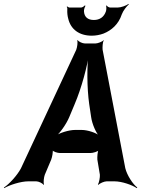

<svg xmlns="http://www.w3.org/2000/svg" viewBox="-64 -935 728 990"><path d="M438 -112 451 -34C452 -21 447 7 441 16L444 18C450 10 474 0 486 0H526C565 0 618 19 641 35L644 32C621 15 591 -31 582 -68L465 -679C464 -691 465 -718 471 -726L470 -728C464 -720 440 -711 429 -711H373C362 -711 341 -720 337 -728L334 -726C338 -718 334 -691 329 -678L44 -67C25 -31 -17 15 -44 32L-42 35C-16 19 43 0 82 0H123C135 0 156 10 160 18L163 16C159 7 162 -21 167 -34L200 -112C205 -125 211 -156 207 -164L205 -162C209 -153 233 -146 245 -146H403C415 -146 441 -153 447 -162L445 -164C439 -156 437 -125 438 -112ZM293 -331 321 -398C357 -482 387 -597 396 -664H393C384 -597 384 -482 396 -398L406 -331C411 -295 432 -247 450 -230L451 -234C433 -250 388 -265 357 -265H323C292 -265 243 -250 221 -234L223 -231C244 -247 278 -295 293 -331ZM420 -832C389 -832 371 -847 369 -876C368 -884 373 -900 377 -905L373 -907C369 -902 360 -896 353 -896H295C291 -896 285 -900 282 -902L280 -899C283 -897 284 -891 283 -886C282 -869 284 -852 288 -838C301 -784 344 -751 409 -751C430 -751 451 -755 470 -762C510 -778 547 -809 564 -861C571 -880 589 -903 600 -912L599 -915C587 -906 559 -896 542 -896H505C498 -896 488 -902 486 -907L483 -905C485 -900 485 -884 482 -876C472 -847 450 -832 420 -832Z"/></svg>

Font: Asimov
Style: EdgeNarIt
Weight: 500
Designer: Google
Version: Version 2.000980: 2014